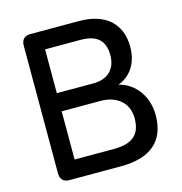

<svg xmlns="http://www.w3.org/2000/svg" viewBox="-104 -795 843 889"><g transform="rotate(-15 317.0 -350.0)"><path d="M120 0H367C508 0 584 -62 584 -188C584 -279 530 -350 454 -368C512 -389 552 -444 552 -523C552 -637 478 -700 354 -700H120C92 -700 77 -684 77 -656V-44C77 -16 92 0 120 0ZM168 -86V-317H355C431 -317 486 -274 486 -199C486 -121 446 -86 356 -86ZM168 -404V-614H338C415 -614 453 -581 453 -510C453 -446 415 -404 344 -404Z"/></g></svg>

Font: 寒蝉半圆体
Style: Regular
Weight: 400
Designer: Yoshimichi Ohira & Warren
Foundry: ChillType
Version: Version 1.800;Glyphs 3.1.1 (3135)